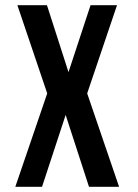

<svg xmlns="http://www.w3.org/2000/svg" viewBox="-20 -720 533 740"><path d="M431 -700 316 -360 439 0H323L233 -277L142 0H39L162 -360L47 -700H161L244 -442L329 -700Z"/></svg>

Font: Bebas Neue Bold
Style: Regular
Weight: 700
Designer: Ryoichi Tsunekawa & LGV (GE)
Foundry: Free Software Foundation, Inc.
Version: Version 1.003 August 13, 2016